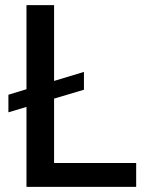

<svg xmlns="http://www.w3.org/2000/svg" viewBox="-20 -727 584 747"><path d="M306.6 -377.9 190.4 -343.3V-92.8H509.8V0H83V-311L12.7 -290V-358.4L83 -379.9V-707H190.4V-412.1L306.6 -447.3Z"/></svg>

Font: Pretendard Medium
Style: Regular
Weight: 500
Designer: Base glyphs from Inter by Rasmus Andersson; Hangeul glyphs from Noto Sans CJK(Source Han Sans) by Jang Soo-young and Kan
Foundry: Kil Hyung-jin
Version: Version 1.309